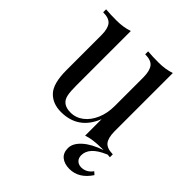

<svg xmlns="http://www.w3.org/2000/svg" viewBox="-196 -655 972 972"><g transform="rotate(45 290.5 -169.0)"><path d="M393.1 -106Q345.7 14.2 221.7 14.2Q162.1 14.2 127 -22.9Q91.8 -60.1 91.8 -154.8V-405.8Q91.8 -452.1 75.2 -473.1Q58.6 -494.1 16.1 -494.1V-515.1Q47.4 -512.2 94.2 -512.2Q141.1 -512.2 182.1 -525.9V-132.8Q182.1 -94.7 186.5 -71.3Q196.3 -18.1 257.8 -18.1Q296.4 -18.1 327.1 -42Q357.9 -65.9 375.5 -107.4Q393.1 -148.9 393.1 -199.2V-405.8Q392.6 -452.1 376 -473.1Q359.4 -494.1 316.9 -494.1V-515.1Q348.6 -512.2 395.5 -512.2Q442.4 -512.2 482.9 -525.9V-107.9Q483.4 -61.5 500 -41Q516.6 -20.5 559.1 -20V1Q550.8 0 542 -0.5Q539.6 0.5 536.1 2Q449.2 39.1 449.2 96.2Q449.2 116.2 460.9 127.9Q472.7 139.6 492.2 140.1Q529.3 140.1 553.2 106.9L567.9 120.1Q523.4 188 455.1 188Q418.9 187.5 397.5 169.9Q376 152.3 376 118.2Q376 84 411.6 51.8Q447.3 19.5 510.7 -2Q503.9 -2 497.1 -2Q432.6 -2 393.1 12.2Z"/></g></svg>

Font: PlayfairDisplay-Regular
Style: Regular
Weight: 400
Designer: Claus Eggers Sørensen
Foundry: Claus Eggers Sørensen
Version: Version 1.002;PS 001.002;hotconv 1.0.70;makeotf.lib2.5.58329